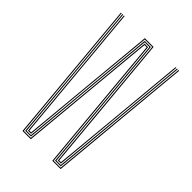

<svg xmlns="http://www.w3.org/2000/svg" viewBox="-184 -675 751 751"><g transform="rotate(45 191.0 -300.0)"><path d="M85 0 30 -600H34L88.8 -4H127.2L151 -256.5L181.2 -579H200.8L230.5 -255.8L253.8 -4H292.2L348 -600H352L296 0H250L226.5 -253.8L197 -575H185L154.8 -253.8L131 0ZM92.2 -8 69.5 -256.8 38 -600H42L73.2 -259.5L96 -12H120L143.5 -260.8L174 -587H208L238 -260.2L261 -12H285L308 -256L340 -600H344L311.8 -253.2L288.8 -8H257.2L234.2 -258L204.2 -583H177.8L147.2 -258.5L123.8 -8ZM99.5 -16 77 -261.8 46 -600H50L80.8 -264L103.2 -20H112.8L135.8 -265L166.8 -595H215.2L245.8 -264.8L268.2 -20H277.8L300.5 -261.5L332 -600H336L304.2 -259.2L281.5 -16H264.5L241.8 -262.5L211.5 -591H170.5L139.5 -263L116.5 -16Z"/></g></svg>

Font: Big Shoulders Inline Thin
Style: Regular
Weight: 100
Designer: Patric King
Foundry: XO Type Co
Version: Version 2.002